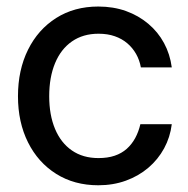

<svg xmlns="http://www.w3.org/2000/svg" viewBox="-20 -547 568 579"><path d="M276.4 11.7Q204.1 11.7 149.4 -22.7Q94.7 -57.1 64.5 -117.7Q34.2 -178.2 34.2 -256.8Q34.2 -335.9 64.5 -397Q94.7 -458 149.4 -492.7Q204.1 -527.3 276.4 -527.3Q321.8 -527.3 359.9 -513.7Q397.9 -500 427.2 -475.3Q456.5 -450.7 474.6 -417.2Q492.7 -383.8 498 -343.8H404.8Q400.9 -365.7 390.4 -384.3Q379.9 -402.8 363.8 -416.5Q347.7 -430.2 326.2 -437.7Q304.7 -445.3 276.9 -445.3Q230.5 -445.3 197 -422.1Q163.6 -398.9 146 -356.4Q128.4 -314 128.4 -256.8Q128.4 -200.2 146 -158.2Q163.6 -116.2 196.8 -93.3Q230 -70.3 276.9 -70.3Q304.7 -70.3 325.7 -77.4Q346.7 -84.5 362.1 -98.1Q377.4 -111.8 387.7 -130.6Q397.9 -149.4 403.3 -172.4H498Q493.2 -133.3 474.9 -99.6Q456.5 -65.9 427.2 -41Q397.9 -16.1 359.6 -2.2Q321.3 11.7 276.4 11.7Z"/></svg>

Font: Inter Cardless Display
Style: Regular
Weight: 400
Designer: Rasmus Andersson
Foundry: rsms
Version: Version 4.001;git-9221beed3